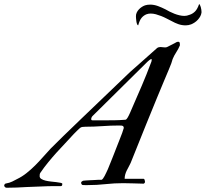

<svg xmlns="http://www.w3.org/2000/svg" viewBox="-125 -883 988 922"><path d="M313 -311.5Q313 -308.6 314.2 -306.9Q315.4 -305.2 319.8 -305.2H367.2Q395 -305.2 421.4 -305.4Q447.8 -305.7 478.5 -308.1Q482.4 -309.1 487.8 -318.1Q493.2 -327.1 499.5 -341.3Q518.1 -384.8 531.5 -415.3Q544.9 -445.8 556.2 -472.2Q567.4 -498.5 578.1 -525.1Q588.9 -551.8 602.1 -586.9Q602.5 -589.4 603 -591.3Q603.5 -593.3 603.5 -595.7Q603.5 -598.1 602.1 -599.6Q600.6 -599.6 597.9 -598.1Q595.2 -596.7 592.5 -594.5Q589.8 -592.3 587.4 -590.3Q585 -588.4 583.5 -586.9L319.8 -326.2Q317.4 -324.2 315.2 -319.8Q313 -315.4 313 -311.5ZM-105 8.3Q-105 7.3 -103.5 3.4Q-102.1 -0.5 -98.1 -1.5Q-78.6 -4.9 -66.2 -11.2Q-53.7 -17.6 -43.5 -22.9Q-19 -34.7 2.4 -51.8Q23.9 -68.8 43.5 -88.4Q63 -107.9 81.3 -128.7Q99.6 -149.4 117.7 -168.9Q141.6 -193.4 179.7 -230.2Q217.8 -267.1 267.1 -314.5Q316.4 -361.8 375.2 -418Q434.1 -474.1 499.5 -537.1Q532.2 -566.4 564.9 -595Q597.7 -623.5 629.9 -652.8Q633.8 -655.3 637.9 -656.2Q642.1 -657.2 646 -657.2Q651.4 -657.2 656.7 -656.2Q662.1 -655.3 668 -655.3Q674.3 -655.3 679.7 -658.2Q682.1 -659.7 688.5 -662.8Q694.8 -666 701.7 -669.4Q708.5 -672.9 714.4 -676Q720.2 -679.2 722.7 -680.7Q723.6 -680.7 726.1 -681.6Q728.5 -682.6 729.5 -682.6Q735.8 -682.6 737.3 -679Q738.8 -675.3 738.8 -669.9V-665Q731.9 -647.9 721.4 -632.1Q710.9 -616.2 704.1 -599.6Q701.7 -589.8 697.8 -579.3Q693.8 -568.8 685.8 -549.3Q677.7 -529.8 664.1 -497.8Q650.4 -465.8 628.9 -413.3Q607.4 -360.8 576.4 -284.7Q545.4 -208.5 502.4 -100.6Q498 -90.8 492.9 -81.8Q487.8 -72.8 483.4 -63.7Q479 -54.7 476.3 -44.9Q473.6 -35.2 473.6 -24.4H564.9Q567.9 -24.4 569.6 -18.6Q571.3 -12.7 571.3 -10.3Q571.3 -3.9 564.9 -1Q540 -1.5 515.6 -2.4Q491.2 -3.4 466.8 -3.4Q423.8 -3.4 382.1 1.2Q340.3 5.9 295.9 5.9Q294.9 5.9 291.3 5.9Q287.6 5.9 283.4 5.9Q279.3 5.9 275.4 5.6Q271.5 5.4 270 4.9Q269 4.9 266.8 1.7Q264.6 -1.5 264.6 -5.9Q264.6 -9.3 268.3 -11.7Q272 -14.2 273.9 -15.1Q277.8 -15.6 287.8 -16.4Q297.9 -17.1 309.1 -17.6Q320.3 -18.1 330.6 -18.6Q340.8 -19 345.2 -19.5H362.8Q366.2 -21 369.9 -25.9Q373.5 -30.8 377.4 -38.1Q381.3 -45.4 385.3 -54Q389.2 -62.5 393.1 -70.8Q394.5 -74.7 398.7 -84.7Q402.8 -94.7 408.4 -108.6Q414.1 -122.6 420.7 -139.4Q427.2 -156.2 434.3 -174.3Q441.4 -192.4 448.5 -210.4Q455.6 -228.5 461.9 -245.1Q463.9 -250.5 465.6 -256.6Q467.3 -262.7 469.2 -267.6V-271Q469.2 -272.5 468.3 -273.9Q467.3 -275.4 465.8 -277.8Q463.4 -279.3 459.7 -279.8Q456.1 -280.3 447.3 -280.3Q407.2 -280.3 366.2 -277.3Q325.2 -274.4 285.2 -274.4Q277.3 -274.4 270.3 -273.4Q263.2 -272.5 258.3 -267.6Q256.8 -266.1 252.7 -262.5Q248.5 -258.8 244.1 -254.4Q239.7 -250 235.6 -245.8Q231.4 -241.7 229.5 -239.7Q209 -216.8 187.7 -194.6Q166.5 -172.4 146 -149.7Q125.5 -127 106 -103Q86.4 -79.1 68.8 -53.2Q66.4 -49.3 65.9 -45.9Q65.4 -42.5 65.4 -37.1Q65.4 -28.8 73.5 -23.7Q81.5 -18.6 93.8 -15.6Q106 -12.7 119.9 -11.2Q133.8 -9.8 146 -8.3Q158.2 -6.8 166.3 -5.1Q174.3 -3.4 174.3 0Q174.3 3.9 173.3 6.8Q172.4 9.8 168 10.7H139.2Q105.5 10.7 71.5 12.5Q37.6 14.2 3.9 15.1Q-21 16.6 -44.9 17.6Q-68.8 18.6 -93.3 18.6Q-98.6 18.6 -101.8 14.6Q-105 10.7 -105 8.3ZM538.6 -761.2Q535.2 -761.7 533 -767.6Q530.8 -773.4 529.8 -780.8Q528.8 -788.1 528.3 -794.4Q527.8 -800.8 527.8 -803.2Q527.3 -813 531.2 -821.8Q535.2 -830.6 541.7 -837.6Q548.3 -844.7 556.4 -849.9Q564.5 -855 571.8 -857.4Q582 -860.8 596.2 -860.8Q614.7 -860.8 633.8 -853.8Q652.8 -846.7 669.9 -837.9Q679.2 -832.5 689.9 -827.1Q700.7 -821.8 712.4 -817.1Q724.1 -812.5 736.6 -809.6Q749 -806.6 760.7 -806.6Q772 -806.6 785.6 -812Q799.8 -816.4 811.3 -827.6Q822.8 -838.9 831.1 -863.3Q833 -863.3 835.2 -859.1Q837.4 -855 839.1 -849.1Q840.8 -843.3 841.8 -836.4Q842.8 -829.6 842.8 -824.2Q841.8 -814.5 837.2 -805.4Q832.5 -796.4 825.4 -788.6Q818.4 -780.8 809.8 -775.1Q801.3 -769.5 793 -766.1Q786.6 -763.7 780 -762.5Q773.4 -761.2 766.6 -761.2Q748 -761.2 731.4 -767.1Q714.8 -772.9 700.2 -781.2Q687.5 -787.6 674.8 -794.2Q662.1 -800.8 649.2 -805.9Q636.2 -811 623.5 -814.5Q610.8 -817.9 598.6 -817.9Q593.3 -817.9 588.1 -817.1Q583 -816.4 578.6 -814.5Q564.9 -809.1 555.2 -797.6Q545.4 -786.1 538.6 -761.2Z"/></svg>

Font: IM FELL French Canon
Style: Italic
Weight: 400
Italic angle: -17°
Designer: Igino Marini
Foundry: Igino Marini
Version: 3.00